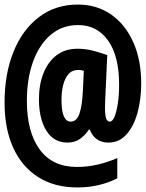

<svg xmlns="http://www.w3.org/2000/svg" viewBox="-20 -734 640 843"><path d="M320 89Q219 89 147.5 43.5Q76 -2 38 -85.5Q0 -169 0 -284Q0 -409 39 -506Q78 -603 150.5 -658.5Q223 -714 322 -714Q405 -714 467.5 -670.5Q530 -627 565 -549Q600 -471 600 -367Q600 -299 584 -240Q568 -181 536 -144.5Q504 -108 456 -108Q397 -108 374 -165H370Q354 -140 331 -124Q308 -108 276 -108Q216 -108 183.5 -160.5Q151 -213 151 -298Q151 -363 171 -413Q191 -463 228.5 -491.5Q266 -520 320 -520Q356 -520 390 -511Q424 -502 451 -492L442 -297Q442 -289 441.5 -279Q441 -269 441 -262Q441 -226 446.5 -213Q452 -200 462 -200Q474 -200 483 -222Q492 -244 497.5 -280.5Q503 -317 503 -362Q503 -488 454.5 -556Q406 -624 323 -624Q253 -624 202.5 -581Q152 -538 125 -463Q98 -388 98 -291Q98 -155 154 -78Q210 -1 318 -1Q364 -1 409 -11.5Q454 -22 495 -40V49Q458 68 413.5 78.5Q369 89 320 89ZM290 -200Q317 -200 329 -235.5Q341 -271 344 -337L348 -423Q336 -427 324 -427Q297 -427 281 -409Q265 -391 257.5 -361Q250 -331 250 -297Q250 -246 260.5 -223Q271 -200 290 -200Z"/></svg>

Font: Noto Sans Mono ExtraBold
Style: Regular
Weight: 800
Designer: Monotype Design Team
Foundry: Monotype Imaging Inc.
Version: Version 2.014